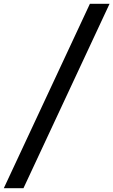

<svg xmlns="http://www.w3.org/2000/svg" viewBox="-47 -843 594 1006"><path d="M-27 143 424 -823H527L76 143Z"/></svg>

Font: Iosevka SS04 Semibold
Style: Italic
Weight: 600
Italic angle: -9°
Monospace: yes
Designer: Belleve Invis
Foundry: Belleve Invis
Version: Version 19.0.0; ttfautohint (v1.8.4)